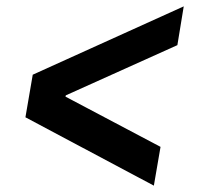

<svg xmlns="http://www.w3.org/2000/svg" viewBox="-20 -612 640 604"><path d="M60 -243 464 -28 485 -150 186 -308 187 -312 538 -470 558 -592 83 -377Z"/></svg>

Font: CommitMono
Style: Bold Italic
Weight: 700
Monospace: yes
Designer: Eigil Nikolajsen
Foundry: Eigil Nikolajsen
Version: Version 1.143